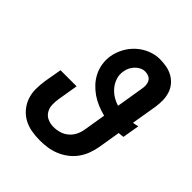

<svg xmlns="http://www.w3.org/2000/svg" viewBox="-206 -873 1012 1012"><g transform="rotate(45 300.0 -367.5)"><path d="M257 8Q224 8 193 2.5Q162 -3 135.5 -17.5Q109 -32 89.5 -55.5Q70 -79 60 -107.5Q50 -136 50 -168.5Q50 -201 55 -233L72 -331H192L173 -217Q169 -193 170 -170.5Q171 -148 182 -129.5Q193 -111 213.5 -102Q234 -93 257 -93Q279 -93 301.5 -99.5Q324 -106 342.5 -122Q361 -138 371 -159.5Q381 -181 384 -203L404 -324Q376 -331 348.5 -342.5Q321 -354 298 -370Q275 -386 255.5 -407Q236 -428 223 -454Q210 -480 205.5 -510Q201 -540 206 -570Q212 -604 229 -635.5Q246 -667 273 -691.5Q300 -716 333.5 -729.5Q367 -743 400 -743Q426 -743 451 -738.5Q476 -734 497.5 -722Q519 -710 534.5 -691.5Q550 -673 557.5 -649.5Q565 -626 565.5 -600.5Q566 -575 562 -549L538 -405Q546 -406 555 -408Q564 -410 571 -412L555 -317Q547 -316 539 -315Q531 -314 523 -314L502 -187Q497 -160 487 -133Q477 -106 459.5 -82Q442 -58 418 -40Q394 -22 367 -11Q340 0 312 4Q284 8 257 8ZM419 -413 444 -565Q447 -579 446 -593.5Q445 -608 438.5 -619.5Q432 -631 419.5 -636.5Q407 -642 393 -642Q378 -642 363.5 -635Q349 -628 338 -616Q327 -604 320 -590Q313 -576 311 -561Q306 -534 314 -509.5Q322 -485 337.5 -466Q353 -447 374 -433.5Q395 -420 419 -413Z"/></g></svg>

Font: Iosevka Extended
Style: Bold Italic
Weight: 700
Width: 7
Italic angle: -9°
Monospace: yes
Designer: Belleve Invis
Foundry: Belleve Invis
Version: Version 32.5.0; ttfautohint (v1.8.4)